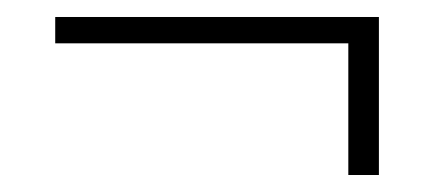

<svg xmlns="http://www.w3.org/2000/svg" viewBox="-20 -389 521 226"><path d="M390 -338H45V-369H426V-183H390Z"/></svg>

Font: Trirong Light
Style: Regular
Weight: 300
Designer: Katatrad Team
Foundry: CadsonDemak
Version: Version 1.001